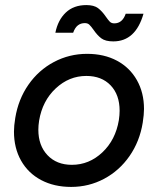

<svg xmlns="http://www.w3.org/2000/svg" viewBox="-20 -724 622 756"><path d="M35 -206Q35 -229 40 -259Q52 -333 92 -390.5Q132 -448 192.5 -480Q253 -512 323 -512Q390 -512 440.5 -485Q491 -458 519 -408.5Q547 -359 547 -295Q547 -273 542 -241Q530 -167 490 -109.5Q450 -52 390 -20Q330 12 260 12Q193 12 142 -15Q91 -42 63 -91.5Q35 -141 35 -206ZM131 -213Q131 -151 167 -113Q203 -75 263 -75Q331 -75 383 -124Q435 -173 448 -251Q451 -271 451 -288Q451 -351 415.5 -388Q380 -425 320 -425Q252 -425 199.5 -376Q147 -327 134 -249Q131 -230 131 -213ZM348 -607Q338 -621 331.5 -627Q325 -633 314 -633Q298 -633 286.5 -624Q275 -615 268 -595H198Q208 -645 239 -674.5Q270 -704 320 -704Q350 -704 366 -692Q382 -680 397 -658Q406 -645 412.5 -638.5Q419 -632 430 -632Q462 -632 475 -670H545Q514 -561 426 -561Q395 -561 379 -573Q363 -585 348 -607Z"/></svg>

Font: Oak Sans Medium
Style: Italic
Weight: 500
Italic angle: -9.49998°
Foundry: Erik Kennedy, Walven
Version: Version 1.000